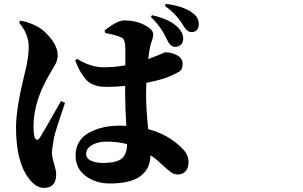

<svg xmlns="http://www.w3.org/2000/svg" viewBox="-20 -882 1540 976"><path d="M747.1 -794.9 752.9 -804.7Q845.7 -784.2 886.7 -740.2Q911.1 -714.8 911.1 -686.5Q911.1 -665 898.9 -654.3Q886.7 -643.6 869.1 -643.6Q845.7 -644.5 828.1 -681.6Q796.9 -750 747.1 -794.9ZM290 -368.2 310.5 -359.4Q263.7 -222.7 254.9 -184.6Q244.1 -124 244.1 -105.5Q244.1 -85 254.9 -49.3Q265.6 -13.7 265.6 2.9Q265.6 73.2 204.1 73.2Q162.1 73.2 126 24.4Q61.5 -59.6 61.5 -234.4Q61.5 -329.1 103.5 -500Q126 -585.9 126 -642.6Q126 -709 77.1 -766.6L84 -777.3Q132.8 -768.6 176.8 -743.2Q210 -723.6 241.7 -682.1Q273.4 -640.6 273.4 -599.6Q273.4 -588.9 270 -577.1Q266.6 -565.4 263.2 -558.6Q259.8 -551.8 249 -534.2Q238.3 -516.6 234.4 -508.8Q150.4 -369.1 150.4 -240.2Q150.4 -201.2 156.2 -184.6Q168 -158.2 183.6 -183.6Q192.4 -196.3 290 -368.2ZM626 -149.4Q579.1 -162.1 519.5 -162.1Q478.5 -162.1 448.2 -145Q418 -127.9 418 -99.6Q418 -76.2 442.9 -64.9Q467.8 -53.7 502 -53.7Q572.3 -53.7 599.1 -76.2Q626 -98.6 626 -149.4ZM514.6 -714.8 511.7 -727.5Q576.2 -778.3 611.3 -778.3Q668.9 -778.3 713.9 -755.4Q758.8 -732.4 758.8 -708Q758.8 -693.4 751.5 -673.3Q744.1 -653.3 742.2 -639.6Q738.3 -621.1 733.4 -582Q757.8 -590.8 778.8 -599.1Q799.8 -607.4 808.6 -611.8Q817.4 -616.2 818.4 -616.2Q853.5 -616.2 880.9 -600.6Q908.2 -585 908.2 -558.6Q908.2 -531.2 895 -521Q881.8 -510.7 835.9 -491.2Q797.9 -475.6 723.6 -460.9Q722.7 -441.4 722.7 -400.4Q722.7 -326.2 733.4 -225.6Q835.9 -198.2 904.3 -129.9Q938.5 -95.7 938.5 -58.6Q938.5 -28.3 923.3 -11.7Q908.2 4.9 883.8 4.9Q879.9 4.9 876 4.4Q872.1 3.9 868.7 2.9Q865.2 2 860.8 0Q856.4 -2 854 -3.4Q851.6 -4.9 846.2 -8.8Q840.8 -12.7 838.4 -14.6Q835.9 -16.6 829.6 -22Q823.2 -27.3 820.8 -29.8Q818.4 -32.2 810.5 -39.6Q802.7 -46.9 798.8 -49.8Q773.4 -74.2 745.1 -92.8Q741.2 50.8 539.1 50.8Q466.8 50.8 415.5 12.7Q364.3 -25.4 364.3 -91.8Q364.3 -167 428.7 -205.1Q493.2 -243.2 589.8 -243.2Q611.3 -243.2 622.1 -242.2Q616.2 -339.8 616.2 -402.3V-445.3Q567.4 -440.4 531.2 -440.4Q506.8 -440.4 492.2 -441.9Q477.5 -443.4 457 -450.7Q436.5 -458 422.4 -472.2Q408.2 -486.3 392.1 -512.2Q376 -538.1 362.3 -575.2L372.1 -583Q440.4 -540 505.9 -540Q561.5 -540 617.2 -549.8V-632.8Q617.2 -658.2 612.8 -670.9Q608.4 -683.6 604.5 -687Q600.6 -690.4 587.9 -695.3Q567.4 -704.1 514.6 -714.8ZM818.4 -851.6 823.2 -862.3Q915 -850.6 960 -815.4Q990.2 -793.9 990.2 -760.7Q990.2 -718.8 953.1 -718.8Q930.7 -718.8 911.1 -752.9Q877 -810.5 818.4 -851.6Z"/></svg>

Font: Bpmf Zihi Serif Heavy
Style: Heavy
Weight: 900
Foundry: But Ko
Version: Version 1.320